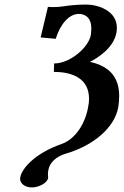

<svg xmlns="http://www.w3.org/2000/svg" viewBox="-20 -678 544 841"><path d="M120 143C148 143 187 125 191 101C191 100 190 94 190 87C190 82 190 75 192 66C198 33 227 8 265 -4C391 -40 482 -120 498 -208C501 -226 502 -243 502 -258C502 -338 461 -388 374 -407C411 -426 478 -469 490 -535C491 -542 492 -549 492 -556C492 -632 408 -658 358 -658C316 -658 282 -654 255 -650C243 -648 231 -647 214 -647C208 -647 200 -647 190 -648L158 -514L224 -508C245 -575 284 -617 325 -617C350 -617 380 -604 380 -553C380 -545 379 -536 378 -525C368 -470 287 -400 217 -400L216 -363C300 -363 370 -333 370 -245C370 -234 369 -222 366 -209C354 -139 312 -69 249 -47C130.2 -5.5 75 62 69 98C68 100 68 103 68 104C68 129 93 143 120 143Z"/></svg>

Font: Linux Libertine O
Style: Bold Italic
Weight: 700
Italic angle: -11.5°
Designer: Philipp H. Poll
Foundry: Philipp H. Poll
Version: Version 4.1.0